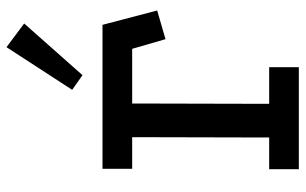

<svg xmlns="http://www.w3.org/2000/svg" viewBox="-190 -726 917 576"><g transform="rotate(-90 268.0 -438.5)"><path d="M49 -589H481L524 -425L438 -400L409 -500H245L244 -89H354V0H48V-89H143L144 -500H49ZM414 -877 485 -824 330 -649 286 -680Z"/></g></svg>

Font: Podkova SemiBold
Style: Regular
Weight: 600
Designer: Ilya Yudin
Foundry: Cyreal (www.cyreal.org)
Version: Version 2.103